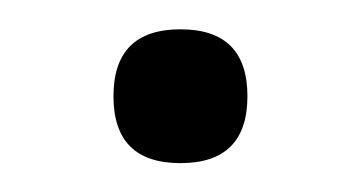

<svg xmlns="http://www.w3.org/2000/svg" viewBox="-20 -323 250 133"><path d="M58.6 -256.3Q58.6 -302.7 105 -302.7Q151.4 -302.7 151.4 -256.3Q151.4 -210 105 -210Q58.6 -210 58.6 -256.3Z"/></svg>

Font: Sansation Light
Style: Light
Weight: 300
Designer: Bernd Montag
Version: Version 1.301